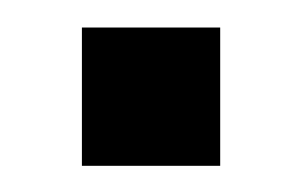

<svg xmlns="http://www.w3.org/2000/svg" viewBox="-20 -490 225 143"><path d="M41 -366.5V-469.5H144V-366.5Z"/></svg>

Font: Big Shoulders Thin ExtraBold
Style: Regular
Weight: 800
Version: Version 2.002